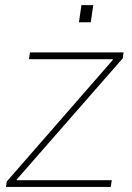

<svg xmlns="http://www.w3.org/2000/svg" viewBox="-20 -734 518 754"><path d="M45.4 -28.8 46.4 -26.4H418.9L415 0H3.4L6.8 -21.5L423.3 -499L422.4 -501.5H93.8L97.7 -528.3H465.3L461.9 -504.9ZM336.4 -646.5H290L299.8 -713.9H346.2Z"/></svg>

Font: Roboto-ThinItalic
Style: Italic
Weight: 250
Italic angle: -12°
Designer: Google
Version: Version 1.100141; 2013; ttfautohint (v0.94.14-c901) -l 8 -r 